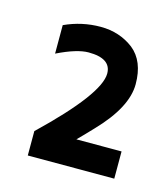

<svg xmlns="http://www.w3.org/2000/svg" viewBox="-55 -681 303 353"><g transform="rotate(15 96.0 -504.5)"><path d="M27.8 -621.1Q60.5 -636.2 96.4 -636.2Q132.3 -636.2 159.2 -615.7Q185.5 -594.7 185.5 -550.8Q185.5 -506.8 133.8 -453.1Q120.1 -438.5 106.4 -424.8H192.4V-373H27.8V-419.4Q129.9 -517.1 129.9 -556.2Q129.9 -585 86.9 -585Q64.9 -585 27.8 -566.9Z"/></g></svg>

Font: Keraleeyam
Style: Regular
Weight: 400
Designer: Hussain K. H.
Foundry: Swathanthra Malayalam Computing(SMC) http://smc.org.in
Version: Version 3.0.0+20221109